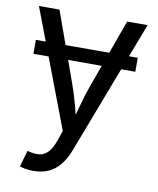

<svg xmlns="http://www.w3.org/2000/svg" viewBox="-84 -612 731 886"><g transform="rotate(10 281.0 -169.0)"><path d="M517.1 -389.6V-324.2H39.6V-389.6ZM68.4 197.8 90.8 121.6 100.1 124Q127 130.9 148.9 127.7Q170.9 124.5 188.5 106Q206.1 87.4 219.2 48.3L234.9 2.9L26.4 -545.9H122.6L238.8 -222.2Q257.3 -171.4 270 -121.6Q282.7 -71.8 296.9 -24.9H264.6Q278.8 -71.8 291.7 -121.8Q304.7 -171.9 322.8 -222.2L439.9 -545.9H535.6L295.9 81.5Q279.3 125 256.1 153.1Q232.9 181.2 202.1 194.6Q171.4 208 132.8 208Q109.4 208 92.3 204.6Q75.2 201.2 68.4 197.8Z"/></g></svg>

Font: Adwaita Sans
Style: Regular
Weight: 400
Designer: Rasmus Andersson
Foundry: rsms
Version: Version 4.001;git-9221beed3